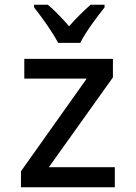

<svg xmlns="http://www.w3.org/2000/svg" viewBox="-20 -786 570 806"><path d="M224 -606H317C339 -651 387 -715 419 -755V-766H360C328 -737 304 -714 270 -676C240 -710 208 -744 181 -766H123V-755C157 -712 202 -649 224 -606ZM68 0H462V-84H185L454 -461V-539H82V-456H344L68 -67Z"/></svg>

Font: Noto Sans Mono Condensed Medium
Style: Regular
Weight: 500
Width: 3
Designer: Monotype Design Team
Foundry: Monotype Imaging Inc.
Version: Version 2.014